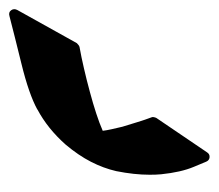

<svg xmlns="http://www.w3.org/2000/svg" viewBox="-58 -425 474 416"><g transform="rotate(90 179.0 -217.0)"><path d="M300.8 -428.2Q304.7 -434.6 311.5 -434.1Q318.4 -433.6 321.3 -426.8L332.5 -399.9Q344.2 -372.1 348.6 -329.1Q349.1 -323.2 349.4 -316.9Q349.6 -310.5 349.6 -304.2Q349.6 -271 341.8 -231.9Q335.4 -204.1 321.5 -177Q307.6 -149.9 284.2 -122.1Q249.5 -83 208 -61H208.5Q174.8 -42.5 108.9 -26.4Q77.1 -18.6 51.8 -12.2Q26.4 -5.9 5.9 -0.5Q-2.4 2 -6.8 -4.2Q-11.2 -10.3 -7.3 -17.6L64.5 -146.5Q65.4 -147.5 68.1 -149.7Q70.8 -151.9 72.8 -152.3Q94.7 -156.2 119.1 -161.9Q143.6 -167.5 170.4 -174.8Q195.8 -181.6 216.8 -188.5Q237.8 -195.3 254.4 -202.6Q253.4 -210.9 251 -221.7Q248.5 -232.4 245.6 -245.1Q240.2 -262.2 235.4 -278.3Q230.5 -294.4 225.1 -308.6Q224.1 -310.5 224.9 -313.7Q225.6 -316.9 226.6 -318.8Z"/></g></svg>

Font: Aref Ruqaa
Style: Bold
Weight: 700
Designer: Abdullah Aref
Version: Version 1.002